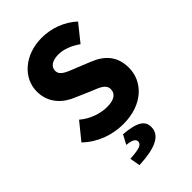

<svg xmlns="http://www.w3.org/2000/svg" viewBox="-266 -756 1090 1090"><g transform="rotate(-45 279.0 -211.0)"><path d="M277 12C434 12 525 -83 525 -192C525 -283 477 -337 396 -369L315 -402C257 -425 216 -438 216 -476C216 -510 247 -529 295 -529C336 -529 381 -512 425 -481L506 -582C450 -634 373 -663 295 -663C157 -663 59 -575 59 -466C59 -372 122 -315 191 -288L274 -252C331 -229 366 -217 366 -179C366 -144 339 -122 280 -122C225 -122 162 -144 116 -184L34 -83C102 -18 189 12 277 12ZM176 241C303 236 377 205 377 136C377 87 343 60 234 51L204 107C249 111 266 123 266 141C266 164 242 175 165 179Z"/></g></svg>

Font: DAIFUKU Sans
Style: Bold
Weight: 700
Designer: Original font ‘Source Han Sans JP’ : Paul D. Hunt
Foundry: Daifuku
Version: Version 1.000